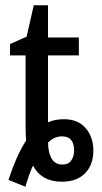

<svg xmlns="http://www.w3.org/2000/svg" viewBox="-20 -679 387 728"><path d="M162 -138Q185 -162 215 -162Q261 -162 261 -108Q261 -87 250.5 -71Q240 -55 216 -55Q165 -55 162 -138ZM105 -51Q138 10 214 10Q271 10 302.5 -22Q334 -54 334 -108Q334 -159 305 -193Q276 -227 222 -227Q188 -227 162 -215V-469H279V-537H162V-659H108L81 -540L18 -512V-469H77V-198Q77 -172 79 -146Q44 -93 12 3L76 29Q83 6 90 -14Q97 -34 105 -51Z"/></svg>

Font: Noto Sans Display SemiCondensed
Style: Regular
Weight: 400
Width: 4
Designer: Monotype Design team
Foundry: Monotype Imaging Inc.
Version: 1.000